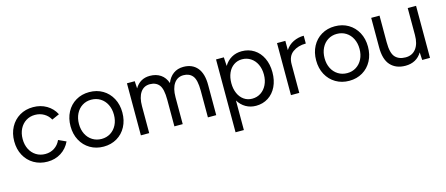

<svg xmlns="http://www.w3.org/2000/svg" viewBox="-48 -1047 4135 1782"><g transform="rotate(-15 2019.5 -156.0)"><path d="M41 -250Q41 -326 73 -385.5Q105 -445 161.5 -478.5Q218 -512 291 -512Q363 -512 420 -478.5Q477 -445 507 -386L435 -354Q414 -393 375.5 -415.5Q337 -438 289 -438Q241 -438 203 -414Q165 -390 143.5 -347.5Q122 -305 122 -250Q122 -195 143.5 -152.5Q165 -110 203.5 -86Q242 -62 291 -62Q340 -62 378.5 -87Q417 -112 437 -157L510 -124Q480 -60 423 -24Q366 12 293 12Q220 12 162.5 -21.5Q105 -55 73 -114.5Q41 -174 41 -250Z M582 -250Q582 -326 613.5 -385.5Q645 -445 701.5 -478.5Q758 -512 830 -512Q903 -512 959.5 -478.5Q1016 -445 1048 -385.5Q1080 -326 1080 -250Q1080 -174 1048.5 -114.5Q1017 -55 960.5 -21.5Q904 12 832 12Q760 12 703 -21.5Q646 -55 614 -114.5Q582 -174 582 -250ZM832 -62Q880 -62 918 -86Q956 -110 977.5 -152.5Q999 -195 999 -250Q999 -305 977.5 -348Q956 -391 917.5 -415Q879 -439 830 -439Q782 -439 744 -415Q706 -391 684.5 -348Q663 -305 663 -250Q663 -195 684.5 -152.5Q706 -110 744.5 -86Q783 -62 832 -62Z M1191 -500H1266L1270 -430Q1293 -470 1329 -491Q1365 -512 1413 -512Q1473 -512 1515.5 -483.5Q1558 -455 1577 -399Q1598 -453 1638.5 -482.5Q1679 -512 1735 -512Q1821 -512 1868.5 -455Q1916 -398 1915 -286V0H1835V-256Q1835 -360 1804 -398.5Q1773 -437 1716 -437Q1658 -437 1625.5 -390Q1593 -343 1593 -259V0H1513V-256Q1513 -360 1482 -398.5Q1451 -437 1393 -437Q1335 -437 1303 -390Q1271 -343 1271 -259V0H1191Z M2047 -500H2122L2127 -416Q2154 -462 2197.5 -487Q2241 -512 2296 -512Q2362 -512 2413.5 -479Q2465 -446 2493.5 -386.5Q2522 -327 2522 -250Q2522 -173 2493.5 -113.5Q2465 -54 2413.5 -21Q2362 12 2296 12Q2242 12 2198.5 -13Q2155 -38 2127 -84V200H2047ZM2278 -61Q2325 -61 2361.5 -85Q2398 -109 2419 -152Q2440 -195 2440 -250Q2440 -305 2419.5 -348Q2399 -391 2362 -415Q2325 -439 2279 -439Q2235 -439 2200 -415Q2165 -391 2146 -348Q2127 -305 2127 -250Q2127 -195 2146 -152Q2165 -109 2199.5 -85Q2234 -61 2278 -61Z M2633 -500H2713V-411Q2742 -456 2789 -479Q2836 -502 2890 -502V-427Q2815 -427 2764 -390Q2713 -353 2713 -275V0H2633Z M2942 -250Q2942 -326 2973.5 -385.5Q3005 -445 3061.5 -478.5Q3118 -512 3190 -512Q3263 -512 3319.5 -478.5Q3376 -445 3408 -385.5Q3440 -326 3440 -250Q3440 -174 3408.5 -114.5Q3377 -55 3320.5 -21.5Q3264 12 3192 12Q3120 12 3063 -21.5Q3006 -55 2974 -114.5Q2942 -174 2942 -250ZM3192 -62Q3240 -62 3278 -86Q3316 -110 3337.5 -152.5Q3359 -195 3359 -250Q3359 -305 3337.5 -348Q3316 -391 3277.5 -415Q3239 -439 3190 -439Q3142 -439 3104 -415Q3066 -391 3044.5 -348Q3023 -305 3023 -250Q3023 -195 3044.5 -152.5Q3066 -110 3104.5 -86Q3143 -62 3192 -62Z M3890 -74Q3865 -32 3825 -10Q3785 12 3732 12Q3641 12 3589 -44.5Q3537 -101 3538 -220V-500H3618V-244Q3618 -140 3653 -101.5Q3688 -63 3753 -63Q3817 -63 3853 -110Q3889 -157 3889 -241V-500H3969V0H3894Z"/></g></svg>

Font: Oak Sans
Style: Regular
Weight: 400
Designer: Erik Kennedy, Walven
Foundry: Erik Kennedy, Walven
Version: Version 1.000